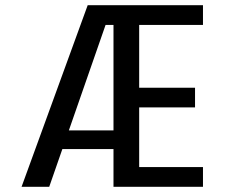

<svg xmlns="http://www.w3.org/2000/svg" viewBox="-20 -720 890 740"><path d="M417.4 0V-623.9H332L349 -700H762.3V-623.9H516.4V-381.9H731.7V-306.1H516.4V-76.1H762.3V0ZM205.7 -145.6 222.7 -217.4H453.7L442.9 -145.6ZM63.1 0 318 -700H413.4L169.7 0Z"/></svg>

Font: Trispace Thin
Style: Regular
Weight: 100
Designer: Tyler Finck
Foundry: Etcetera Type Company
Version: Version 1.210